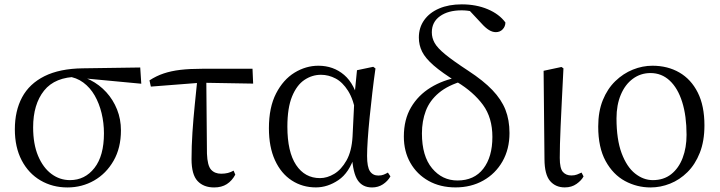

<svg xmlns="http://www.w3.org/2000/svg" viewBox="-20 -825 3223 860"><path d="M282 14.6Q215.2 14.6 161.5 -16.8Q107.8 -48.2 77.1 -106.9Q46.5 -165.5 46.5 -245.6Q46.5 -328.5 79 -389.2Q111.6 -450 179.2 -483.8Q246.9 -517.6 350.8 -519L608.1 -522.7L612.8 -450L346.1 -475.1L329.2 -481Q226.5 -480.5 177.4 -419.1Q128.4 -357.7 128.4 -254.5Q128.4 -179.9 150.6 -126.9Q172.9 -73.9 210.2 -46.1Q247.6 -18.2 293.4 -18.2Q360.4 -18.2 403 -72.6Q445.6 -127 445.6 -227.7Q445.6 -274.5 435 -318.2Q424.4 -361.8 404.1 -397.3Q383.7 -432.7 353 -455.4Q322.4 -478.1 281.6 -483L295 -492Q342.9 -487.6 384.2 -466.6Q425.5 -445.6 456.2 -411.9Q486.9 -378.2 504.3 -334.6Q521.7 -291.1 521.7 -240.9Q521.7 -162.3 488.7 -104.9Q455.8 -47.5 401.5 -16.4Q347.2 14.6 282 14.6Z M655.7 -437.1 649.5 -465Q679.8 -484.8 713 -495.9Q746.2 -507.1 787.9 -512.1Q829.6 -517 885.4 -517H1111L1113.9 -450.5L879.4 -454.5ZM939.2 14.6Q891.7 14.6 864.8 -14.3Q837.9 -43.2 837.9 -112.1Q837.9 -170.4 842 -232.2Q846.1 -293.9 852.4 -355.7Q858.8 -417.4 864.5 -474.9H904L907 -136.8Q909 -83.2 925.5 -65Q941.9 -46.9 970.5 -46.9Q987.3 -46.9 1000.7 -50.3Q1014.1 -53.7 1026.3 -60.7L1033.9 -42.7Q1019 -15 995.8 -0.2Q972.6 14.6 939.2 14.6Z M1394.8 14.4Q1334.7 14.4 1286.8 -16.7Q1238.9 -47.8 1211.7 -107.2Q1184.5 -166.5 1184.5 -250.6Q1184.5 -344.2 1216.6 -406.4Q1248.6 -468.5 1299.3 -499.6Q1350.1 -530.6 1406.2 -530.6Q1473.2 -530.6 1521.5 -489.4Q1569.8 -448.1 1589.7 -358.5H1597.3L1575.5 -312.6Q1563.5 -379.3 1539.1 -418.1Q1514.6 -456.9 1483.2 -473.4Q1451.8 -490 1417.7 -490Q1377.8 -490 1343.5 -467Q1309.2 -444 1288.2 -392.9Q1267.2 -341.7 1267.2 -257.8Q1267.2 -144.9 1306.3 -86Q1345.4 -27.2 1413.4 -27.2Q1445.3 -27.2 1477 -46.2Q1508.8 -65.2 1532.1 -106.4Q1555.3 -147.6 1559.1 -212.9L1568.4 -403.1L1579 -510.5L1651.8 -525.8L1661.8 -518.4Q1654.4 -466.9 1647.8 -410.4Q1641.2 -353.9 1635.7 -299.8Q1630.2 -245.7 1627.2 -200.8Q1624.2 -155.9 1624.2 -126.6Q1624.2 -76.9 1637.2 -57.8Q1650.2 -38.7 1674.6 -38.7Q1688.4 -38.7 1698.2 -42.6Q1708 -46.5 1717.5 -52L1728.8 -34.9Q1716.5 -13.4 1695.2 0.6Q1673.9 14.6 1646.4 14.6Q1604 14.6 1582.4 -17.4Q1560.8 -49.4 1556.1 -127.8L1568.9 -128.2Q1544.3 -50.9 1495.8 -18.3Q1447.4 14.4 1394.8 14.4Z M2020.4 14.4Q1951.8 14.4 1899.5 -14.9Q1847.2 -44.3 1818.1 -95.6Q1788.9 -146.9 1788.9 -213.3Q1788.9 -289.5 1821.1 -344.1Q1853.2 -398.7 1908.8 -432.8Q1964.4 -467 2035.5 -479.7V-487.2L2056.2 -463.1Q1986.9 -443.5 1945.8 -409Q1904.7 -374.6 1887.3 -328.6Q1869.9 -282.6 1869.9 -227.5Q1869.9 -125.9 1915.3 -71.3Q1960.7 -16.6 2029.1 -16.6Q2104 -16.6 2144.8 -69.4Q2185.5 -122.1 2185.5 -211.8Q2185.5 -297.6 2143.4 -355.1Q2101.3 -412.6 2027.4 -457.5Q1959.4 -499.6 1922.3 -532Q1885.3 -564.3 1870.7 -593.6Q1856.1 -622.9 1856.1 -656.9Q1856.1 -701.6 1880.1 -735.1Q1904 -768.6 1947.1 -787Q1990.2 -805.5 2048.3 -805.5Q2112.9 -805.5 2164.6 -783.7Q2216.3 -761.9 2243.8 -724.3Q2243.6 -706.4 2231.6 -693.7Q2219.6 -681 2200.8 -681Q2185.5 -681 2169.8 -690.8Q2154.1 -700.5 2136.3 -720.5L2075.2 -785.9L2133.8 -777.9L2138.2 -755.9Q2119.6 -767.3 2096.6 -773Q2073.5 -778.7 2047.7 -778.7Q1987.5 -778.7 1950.9 -752.6Q1914.2 -726.5 1914.2 -680.2Q1914.2 -655.4 1926.6 -633Q1938.9 -610.5 1974.1 -581.6Q2009.3 -552.7 2077.8 -507.8Q2145 -463.9 2185.3 -421.8Q2225.7 -379.6 2243.9 -333.6Q2262.1 -287.5 2262.1 -229.1Q2262.1 -157.2 2230.8 -102.2Q2199.5 -47.2 2144.8 -16.4Q2090.1 14.4 2020.4 14.4Z M2509.8 14.4Q2468.3 14.4 2443.7 -14.5Q2419.2 -43.4 2418.8 -111.9L2414.9 -507.9L2495 -525L2503.8 -518.8Q2499.3 -430.3 2496.2 -367.2Q2493.1 -304.2 2491.1 -259Q2489.1 -213.9 2488.2 -180.2Q2487.3 -146.5 2487.3 -117.6Q2487.3 -70.5 2501.4 -54.8Q2515.4 -39.1 2539 -39.1Q2553.8 -39.1 2564.5 -43.2Q2575.3 -47.3 2584.9 -52L2593.8 -34.8Q2584.5 -16.9 2562.5 -1.3Q2540.5 14.4 2509.8 14.4Z M2894.1 14.6Q2832.7 14.6 2779.2 -14.3Q2725.7 -43.3 2692.6 -103.8Q2659.5 -164.4 2659.5 -258Q2659.5 -325.8 2680.2 -376.7Q2700.9 -427.5 2736.1 -461.6Q2771.4 -495.8 2814.7 -513.2Q2857.9 -530.6 2902.5 -530.6Q2970.5 -530.6 3022.9 -500.3Q3075.4 -470 3105.4 -410.5Q3135.3 -351.1 3135.3 -263.4Q3135.3 -193 3114.6 -140.7Q3093.9 -88.3 3059.1 -53.9Q3024.2 -19.4 2981.3 -2.4Q2938.5 14.6 2894.1 14.6ZM2904 -18.2Q2953 -18.2 2986.6 -44.9Q3020.2 -71.6 3037.7 -117.6Q3055.2 -163.6 3055.2 -220.9Q3055.2 -306 3035.6 -368.1Q3016.1 -430.2 2979.7 -464Q2943.4 -497.8 2893.8 -497.8Q2849.4 -497.8 2814.7 -472.2Q2780 -446.7 2760.7 -400.7Q2741.4 -354.8 2741.4 -294.9Q2741.4 -200.6 2764.3 -139Q2787.3 -77.4 2824.6 -47.8Q2861.9 -18.2 2904 -18.2Z"/></svg>

Font: Noto Serif JP
Style: Regular
Weight: 200
Designer: Ryoko NISHIZUKA 西塚涼子 (kana & ideographs); Frank Grießhammer (Latin, Greek & Cyrillic); Wenlong ZHANG 张文龙 (bopomofo); San
Foundry: Adobe
Version: Version 2.001;hotconv 1.1.0;makeotfexe 2.6.0